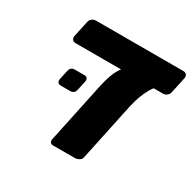

<svg xmlns="http://www.w3.org/2000/svg" viewBox="-130 -708 854 846"><g transform="rotate(30 296.5 -285.5)"><path d="M239 0Q229 0 224.5 -6Q220 -12 222 -22L287 -328.8Q300.3 -392.6 321.3 -426.6Q342.3 -460.5 371.8 -460.5H531.9Q506.9 -460.5 482.9 -419.3Q459 -378.1 445.7 -318.1L383 -22Q381 -12 370.4 -6Q359.7 0 349.7 0ZM98.9 -439.9Q88.3 -439.9 82.8 -447.1Q77.4 -454.4 79.4 -465L96.8 -545.9Q98.8 -556.5 107.8 -563.8Q116.9 -571 127.5 -571H572.6Q583.2 -571 588.7 -563.8Q594.1 -556.5 592.1 -545.9L574.7 -465Q572.7 -455 564.3 -447.4Q555.9 -439.9 544 -439.9ZM136.3 -245.4Q126.3 -245.4 121.4 -251.4Q116.6 -257.4 118.3 -267.4L128.9 -315.4Q132.6 -337.4 155.3 -337.4H203.3Q213.3 -337.4 218.1 -331.4Q222.9 -325.4 220.9 -315.4L210.3 -267.4Q206 -245.4 184.3 -245.4Z"/></g></svg>

Font: Rubik Light
Style: Italic
Weight: 300
Italic angle: -12°
Designer: Hubert and Fischer
Foundry: Hubert and Fischer
Version: Version 2.300;gftools[0.9.30]